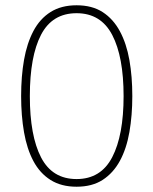

<svg xmlns="http://www.w3.org/2000/svg" viewBox="-20 -700 581 727"><path d="M481 -336Q481 -263 470 -200Q459 -137 434 -91Q409 -45 369 -19Q329 7 270 7Q212 7 171.5 -18.5Q131 -44 106.5 -90Q82 -136 71 -199Q60 -262 60 -336Q60 -411 71 -473.5Q82 -536 106.5 -582.5Q131 -629 171.5 -654.5Q212 -680 270 -680Q329 -680 369 -654Q409 -628 434 -581.5Q459 -535 470 -472.5Q481 -410 481 -336ZM448 -336Q448 -485 405 -567.5Q362 -650 270 -650Q178 -650 135.5 -568.5Q93 -487 93 -336Q93 -186 135.5 -104Q178 -22 270 -22Q362 -22 405 -105Q448 -188 448 -336Z"/></svg>

Font: Glory Thin
Style: Regular
Weight: 100
Designer: Robert Leuschke
Foundry: Robert Leuschke
Version: Version 1.011